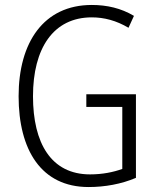

<svg xmlns="http://www.w3.org/2000/svg" viewBox="-20 -744 630 774"><path d="M328 -364V-313H473V-63C437 -50 393 -41 343 -41C186 -41 113 -167 113 -356C113 -549 195 -674 350 -674C400 -674 449 -661 498 -632L520 -680C468 -711 411 -724 350 -724C156 -724 55 -573 55 -356C55 -140 146 10 337 10C403 10 469 -2 528 -27V-364Z"/></svg>

Font: Noto Sans Thai Looped Condensed Light
Style: Regular
Weight: 300
Width: 3
Designer: Sasikarn Vongin, Ben Mitchell
Foundry: The Fontpad Ltd
Version: Version 1.001